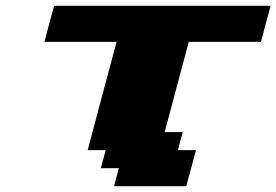

<svg xmlns="http://www.w3.org/2000/svg" viewBox="-20 -645 957 665"><path d="M375 0H625Q630.9 -21 642.1 -62.5Q653.3 -104 658.7 -125H596.2L612.8 -187.5H550.3L633.8 -500H883.8Q889.2 -520.5 900.4 -562.3Q911.6 -604 917.5 -625H167.5Q161.6 -604 150.4 -562.3Q139.2 -520.5 133.8 -500H383.8Q366.7 -437.5 333.5 -312.5Q300.3 -187.5 283.7 -125H346.2L329.1 -62.5H391.6Z"/></svg>

Font: Faithful 32x
Style: BoldOblique
Weight: 400
Foundry: Faithful Resource Pack
Version: Version 1.0; January 27, 2023